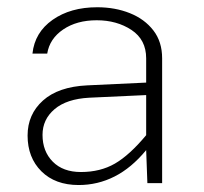

<svg xmlns="http://www.w3.org/2000/svg" viewBox="-20 -515 573 540"><path d="M436 -351.1V0H394.5L391.1 -92.8Q349.6 -42.5 302.2 -18.6Q254.9 5.4 201.2 5.4Q135.3 5.4 96.4 -33.2Q57.6 -71.8 57.6 -133.8Q57.6 -193.4 100.8 -232.2Q144 -271 225.1 -274.9L391.1 -282.7V-351.1Q391.1 -403.3 349.9 -430.7Q308.6 -458 252 -458Q195.8 -458 157.7 -432.1Q119.6 -406.2 112.8 -364.3H71.3Q77.6 -423.8 127.9 -459.2Q178.2 -494.6 253.4 -494.6Q303.7 -494.6 345.2 -478Q386.7 -461.4 411.4 -429.4Q436 -397.5 436 -351.1ZM99.6 -135.7Q99.6 -89.4 128.4 -60.3Q157.2 -31.2 207.5 -31.2Q262.2 -31.2 303.2 -54.9Q344.2 -78.6 391.1 -134.8V-247.6L231 -240.2Q167.5 -236.8 133.5 -208Q99.6 -179.2 99.6 -135.7Z"/></svg>

Font: Estedad-FD ExtraLight
Style: Regular
Weight: 200
Designer: Amin Abedi
Version: Version 7.3